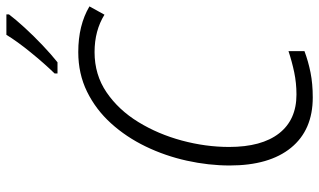

<svg xmlns="http://www.w3.org/2000/svg" viewBox="-219 -770 999 601"><g transform="rotate(-90 280.5 -469.5)"><path d="M276 10Q174 10 118.5 -58Q63 -126 63 -250Q63 -316 78 -384Q93 -452 122.5 -513Q152 -574 195 -621.5Q238 -669 294 -696.5Q350 -724 418 -724Q502 -724 561 -689L535 -642Q485 -673 418 -673Q347 -673 292 -635.5Q237 -598 199 -536Q161 -474 141 -399.5Q121 -325 121 -252Q121 -150 163.5 -95.5Q206 -41 285 -41Q321 -41 354.5 -48Q388 -55 421 -66V-16Q389 -4 354 3Q319 10 276 10ZM351 -798Q383 -831 417.5 -873.5Q452 -916 472 -949H536V-941Q521 -921 495 -892.5Q469 -864 439.5 -836Q410 -808 386 -789H351Z"/></g></svg>

Font: Noto Sans SemiCondensed Light
Style: Italic
Weight: 300
Width: 4
Italic angle: -12°
Designer: Monotype Design Team
Foundry: Monotype Imaging Inc.
Version: Version 2.013; ttfautohint (v1.8.4.7-5d5b)